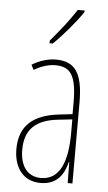

<svg xmlns="http://www.w3.org/2000/svg" viewBox="-55 -799 475 845"><g transform="rotate(5 183.0 -376.5)"><path d="M284 -756V-763H254C220 -711 188 -671 143 -618V-606H157C196 -643 251 -707 284 -756ZM177 -537C143 -537 104 -525 72 -505L83 -483C120 -505 153 -512 177 -512C244 -512 271 -475 271 -355V-304L210 -297C100 -284 38 -234 38 -129C38 -57 73 10 157 10C233 10 261 -43 273 -93H275L276 0H297V-358C297 -489 261 -537 177 -537ZM209 -274 272 -281V-220C272 -97 241 -12 157 -12C99 -12 64 -54 64 -129C64 -217 110 -263 209 -274Z"/></g></svg>

Font: Noto Sans Ethiopic ExtraCondensed Thin
Style: Regular
Weight: 100
Width: 2
Designer: Monotype Design Team
Foundry: Monotype Imaging Inc.
Version: Version 2.102